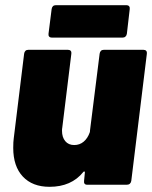

<svg xmlns="http://www.w3.org/2000/svg" viewBox="-20 -712 586 740"><path d="M380 -520H533Q540 -520 543.5 -516Q547 -512 546 -505L486 -15Q485 -8 480.5 -4Q476 0 469 0H316Q309 0 306 -4Q303 -8 304 -15L307 -46Q308 -50 305.5 -51Q303 -52 301 -49Q255 8 171 8Q105 8 68 -31.5Q31 -71 31 -142Q31 -166 33 -179L73 -505Q74 -512 78 -516Q82 -520 89 -520H242Q249 -520 252.5 -516Q256 -512 255 -505L220 -220Q219 -216 219 -208Q219 -183 231.5 -168Q244 -153 266 -153Q287 -153 302.5 -166Q318 -179 326 -202Q327 -205 327 -210L364 -505Q365 -512 369 -516Q373 -520 380 -520ZM167 -582 179 -677Q180 -684 184 -688Q188 -692 195 -692H468Q474 -692 477.5 -688Q481 -684 480 -677L469 -582Q468 -575 463.5 -571Q459 -567 452 -567H180Q173 -567 169.5 -571Q166 -575 167 -582Z"/></svg>

Font: Barlow Black
Style: Italic
Weight: 900
Italic angle: -7°
Designer: Jeremy Tribby
Foundry: Tribby Type
Version: Version 1.408